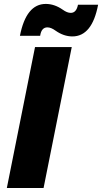

<svg xmlns="http://www.w3.org/2000/svg" viewBox="-20 -934 508 954"><path d="M339.5 -753Q296.5 -753 255.5 -782Q233.5 -798 215.5 -798Q185.5 -798 179.5 -756H79Q110 -914.5 207.5 -914.5Q250.5 -914.5 291.5 -886Q313.5 -870 331.5 -870Q359.5 -870 367.5 -910.5H467.5Q437.5 -753 339.5 -753ZM196.5 0H14L154 -700H336.5Z"/></svg>

Font: Argentum Sans
Style: Bold Italic
Weight: 700
Italic angle: -11°
Designer: Julieta Ulanovsky (font), Cristiano Sobral (main changes and remaster)
Foundry: Julieta Ulanovsky (font), Cristiano Sobral (main changes and remaster)
Version: Version 2.007;June 15, 2022;FontCreator 14.0.0.2814 64-bit; 